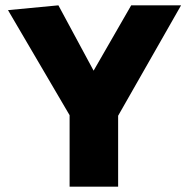

<svg xmlns="http://www.w3.org/2000/svg" viewBox="-20 -700 709 720"><path d="M241 0V-268L10 -662L199 -680L331 -435L472 -680H659L423 -266V0Z"/></svg>

Font: Palanquin Dark
Style: Bold
Weight: 700
Designer: Pria Ravichandran
Version: Version 1.000